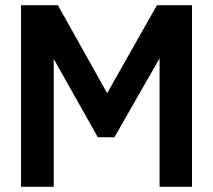

<svg xmlns="http://www.w3.org/2000/svg" viewBox="-20 -720 821 740"><path d="M61 0V-700H203L393 -361L585 -700H720V0H595V-495L421 -191H357L187 -493V0Z"/></svg>

Font: Georama ExtraCondensed Thin SemiBold
Style: Regular
Weight: 600
Version: Version 1.001